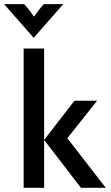

<svg xmlns="http://www.w3.org/2000/svg" viewBox="-57 -899 529 919"><path d="M330.6 0 154.2 -229.2 299.3 -416.7H407.6L265.3 -237.5L449.3 0ZM56.2 0V-666.7H154.2V0ZM103.5 -718.8 -37.5 -879.2H58.3Q71.5 -866 82.3 -851.7Q93.1 -837.5 105.6 -819.4Q118.8 -837.5 129.5 -851.7Q140.3 -866 152.8 -879.2H245.8L104.9 -718.8Z"/></svg>

Font: Afacad Flux Medium
Style: Regular
Weight: 500
Designer: Kristian Moeller
Foundry: Dicotype
Version: Version 1.100